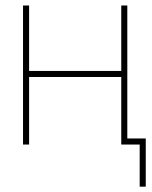

<svg xmlns="http://www.w3.org/2000/svg" viewBox="-20 -536 562 712"><path d="M440.4 -250.5H80.1V-272.9H440.4ZM87.9 0H65.4V-515.6H87.9ZM452.1 0H429.7V-515.6H452.1ZM498 0H445.3V-22.5H520.5V156.2H498Z"/></svg>

Font: Intratopia Thin
Style: Regular
Weight: 100
Designer: Rasmus Andersson
Foundry: rsms
Version: Version 3.000;Glyphs 3.2.3 (3260)